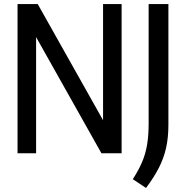

<svg xmlns="http://www.w3.org/2000/svg" viewBox="-20 -760 922 952"><path d="M67 0V-740H167L491 -164V-740H583V0H483L159 -576V0ZM704 172 638.5 128.5Q667 84.5 684.2 44.2Q701.5 4 709.2 -41.8Q717 -87.5 717 -147V-740H815V-141Q815 -79 803.8 -27.8Q792.5 23.5 768 71.5Q743.5 119.5 704 172Z"/></svg>

Font: Encode Sans Condensed Condensed Medium
Style: Regular
Weight: 500
Width: 3
Designer: Multiple Designers
Foundry: Impallari Type
Version: Version 3.000; ttfautohint (v1.8.3) -l 8 -r 50 -G 200 -x 14 